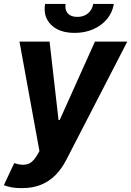

<svg xmlns="http://www.w3.org/2000/svg" viewBox="-54 -759 672 983"><path d="M58.2 204.1Q29.6 204.6 5.3 200.1Q-18.9 195.7 -34.2 189.1L18.8 76L21.6 77Q58.3 89.2 85.5 81.8Q112.7 74.5 134.6 37.7L148 14.6L45.7 -545.9H199.8L245.7 -144.5H251.6L432 -545.9H597.7L285.5 59.2Q262.9 103.5 231.2 136.2Q199.5 168.8 156.9 186.5Q114.4 204.1 58.2 204.1ZM328.5 -590.6Q250.2 -590.6 208.1 -631.6Q165.9 -672.6 176.9 -738.7H281.9Q277.1 -708.4 293.1 -690.4Q309.2 -672.5 342 -672.5Q374.2 -672.5 396.2 -690.4Q418.3 -708.4 423.1 -738.7H528.8Q521.6 -694.7 493.8 -661.4Q466 -628.1 423.5 -609.4Q381 -590.6 328.5 -590.6Z"/></svg>

Font: Inter Tight
Style: Italic
Weight: 400
Italic angle: -9.39999°
Designer: Rasmus Andersson
Foundry: rsms
Version: Version 3.002